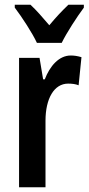

<svg xmlns="http://www.w3.org/2000/svg" viewBox="-20 -786 372 806"><path d="M135 -606H239C260 -649 303 -715 332 -754V-766H267C238 -738 218 -717 187 -680C159 -713 131 -745 108 -766H42V-754C73 -713 116 -647 135 -606ZM277 -553C227 -553 189 -508 168 -453H161L146 -543H60V0H171V-279C171 -372 207 -435 266 -435C283 -435 298 -433 310 -428L322 -546C305 -551 291 -553 277 -553Z"/></svg>

Font: Noto Sans Khmer ExtraCondensed SemiBold
Style: Regular
Weight: 600
Width: 2
Designer: Danh Hong and the Monotype Design Team
Foundry: Monotype Imaging Inc.
Version: Version 2.004